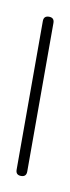

<svg xmlns="http://www.w3.org/2000/svg" viewBox="-44 -263 104 285"><g transform="rotate(10 8.0 -120.0)"><path d="M0 -8H16V-232H0ZM8 -16Q4 -16 2 -14Q0 -12 0 -8Q0 -4 2 -2Q4 0 8 0Q12 0 14 -2Q16 -4 16 -8Q16 -12 14 -14Q12 -16 8 -16ZM8 -240Q4 -240 2 -238Q0 -236 0 -232Q0 -228 2 -226Q4 -224 8 -224Q12 -224 14 -226Q16 -228 16 -232Q16 -236 14 -238Q12 -240 8 -240Z"/></g></svg>

Font: Wavefont ExtraLight
Style: Regular
Weight: 250
Version: Version 3.004;gftools[0.9.33]